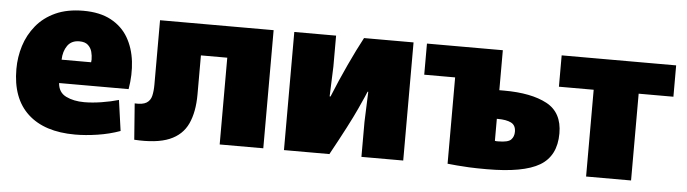

<svg xmlns="http://www.w3.org/2000/svg" viewBox="-40 -680 3011 842"><g transform="rotate(5 1465.5 -259.5)"><path d="M308 12Q173 12 100 -55.5Q27 -123 27 -252Q27 -305 42.5 -354.5Q58 -404 91 -444.5Q124 -485 175.5 -508.5Q227 -532 298 -532Q371 -532 420 -505.5Q469 -479 495.5 -433.5Q522 -388 529 -329.5Q536 -271 525 -207H219Q222 -166 255.5 -149.5Q289 -133 336 -133Q371 -133 412 -139.5Q453 -146 487 -156L506 -21Q459 -4 406.5 4Q354 12 308 12ZM292 -397Q257 -397 239.5 -372Q222 -347 221 -310H351Q352 -315 352 -322Q352 -339 347.5 -356Q343 -373 330 -385Q317 -397 292 -397Z M569 12 557 -147Q592 -145 609 -155.5Q626 -166 631 -187Q636 -208 636 -236V-520H1136V0H944V-382H828V-210Q828 -133 804 -81Q780 -29 723.5 -5.5Q667 18 569 12Z M1227 0V-520H1411V-384L1406 -252H1410Q1439 -324 1472.5 -396Q1506 -468 1534 -520H1752V0H1568V-154L1573 -287H1570Q1567 -278 1535.5 -209Q1504 -140 1427 0Z M1947 -383H1811V-520H2145V-344H2166Q2286 -344 2355 -307Q2424 -270 2424 -178Q2424 -79 2352.5 -36.5Q2281 6 2120 6Q2073 6 2042 4.5Q2011 3 1989 1Q1967 -1 1947 -3ZM2160 -120Q2203 -120 2216 -133.5Q2229 -147 2229 -168Q2229 -197 2208 -207.5Q2187 -218 2149 -218H2145V-121Q2149 -120 2152.5 -120Q2156 -120 2160 -120Z M2557 0V-382H2404V-520H2908V-382H2755V0Z"/></g></svg>

Font: Murecho Black
Style: Regular
Weight: 900
Designer: Neil Summerour
Foundry: Positype
Version: Version 1.010; ttfautohint (v1.8.3)